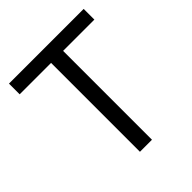

<svg xmlns="http://www.w3.org/2000/svg" viewBox="-199 -860 992 992"><g transform="rotate(-45 297.5 -364.0)"><path d="M24.4 -649.4V-727.5H570.3V-649.4H341.8V0H253.9V-649.4Z"/></g></svg>

Font: Inter Tight
Style: Regular
Weight: 400
Designer: Rasmus Andersson
Foundry: rsms
Version: Version 3.002